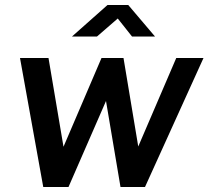

<svg xmlns="http://www.w3.org/2000/svg" viewBox="-20 -748 834 768"><path d="M508 -602H600L493 -728H410L268 -602H368L451 -674ZM794 -516H685L533 -162L474 -516H386L234 -161L174 -516H60L153 0H254L404 -344L462 0H560Z"/></svg>

Font: United Sans SemiBold
Style: Italic
Weight: 600
Italic angle: -8°
Designer: Pablo Impallari, Rodrigo Fuenzalida (Modified by Dan O. Williams)
Version: Version 1.000;PS 001.000;hotconv 1.0.88;makeotf.lib2.5.64775